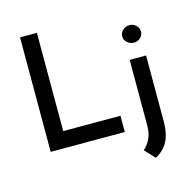

<svg xmlns="http://www.w3.org/2000/svg" viewBox="-129 -850 1151 1176"><g transform="rotate(-15 446.0 -262.0)"><path d="M102 -726H209V-103H572V0H102ZM715 202 655 138Q683 114 699 79.5Q715 45 715 -2V-419H819V2Q819 74 794.5 123Q770 172 715 202ZM708 -569Q708 -593 727 -609Q746 -625 768 -625Q791 -625 809 -609Q827 -593 827 -569Q827 -545 809 -529.5Q791 -514 768 -514Q746 -514 727 -529.5Q708 -545 708 -569Z"/></g></svg>

Font: Josefin Sans Medium
Style: Regular
Weight: 500
Designer: Santiago Orozco
Foundry: Typemade
Version: Version 2.001